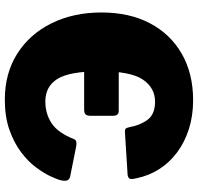

<svg xmlns="http://www.w3.org/2000/svg" viewBox="-32 -760 802 777"><g transform="rotate(90 368.5 -371.0)"><path d="M150 -431Q150 -451 168 -451H429Q448 -451 448 -428V-336Q448 -323 442.5 -317Q437 -311 422 -311H183Q150 -311 150 -339ZM385 -752Q448 -752 501.5 -735Q555 -718 596.5 -687Q638 -656 664.5 -614Q691 -572 701 -522Q706 -501 702.5 -495Q699 -489 688 -487L513 -476Q502 -476 499 -480.5Q496 -485 494 -495Q486 -539 463.5 -568.5Q441 -598 391 -598Q335 -598 301.5 -548.5Q268 -499 268 -377Q268 -253 298.5 -203.5Q329 -154 390 -154Q440 -154 478.5 -179.5Q517 -205 543 -271Q548 -283 571 -279L696 -254Q701 -253 707 -247Q713 -241 710 -221Q707 -205 694 -177Q681 -149 657 -116.5Q633 -84 595 -55.5Q557 -27 504.5 -8.5Q452 10 383 10Q276 10 196.5 -40.5Q117 -91 73.5 -179.5Q30 -268 30 -381Q30 -494 73.5 -577Q117 -660 197 -706Q277 -752 385 -752Z"/></g></svg>

Font: Libre Franklin Black
Style: Regular
Weight: 900
Designer: Pablo Impallari, Rodrigo Fuenzalida, Nhung Nguyen
Foundry: Impallari Type
Version: Version 3.000